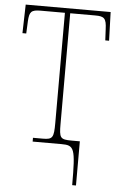

<svg xmlns="http://www.w3.org/2000/svg" viewBox="-61 -756 638 1009"><g transform="rotate(5 258.0 -252.0)"><path d="M359 210H379V-23H337C274 -23 270 -31 270 -107V-689H402C450 -689 461 -679 463 -621L466 -563H486L481 -714H33L29 -563H49L52 -629C55 -678 64 -689 114 -689H242V-108C242 -31 236 -20 185 -20H132V0H284C352 0 359 14 359 210Z"/></g></svg>

Font: Noto Serif SemiCondensed Thin
Style: Regular
Weight: 100
Width: 4
Designer: Monotype Design Team
Foundry: Monotype Imaging Inc.
Version: Version 2.015